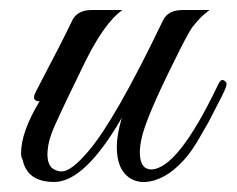

<svg xmlns="http://www.w3.org/2000/svg" viewBox="-20 -364 472 383"><path d="M22 -58Q22 -101 59 -162Q43 -162 50 -178L68 -213Q85 -245 99 -272.5Q113 -300 124 -323Q134 -344 163 -344H224Q189 -319 151 -243Q133 -206 119 -177Q105 -148 95 -126Q80 -95 76.5 -75Q73 -55 76 -43Q79 -31 87 -26.5Q95 -22 103 -22Q122 -22 156 -62Q210 -125 305 -323Q315 -344 344 -344H398Q387 -336 378.5 -327Q370 -318 363 -309Q352 -292 329 -245Q270 -127 262 -86Q259 -72 259 -60Q259 -27 281 -26Q334 -26 414 -193Q420 -207 426 -204Q432 -201 432 -196Q432 -191 423 -173L405 -138Q398 -123 379 -91Q362 -61 347 -45Q327 -23 307.5 -12.5Q288 -2 270.5 -1Q253 0 239.5 -8.5Q226 -17 219 -34Q213 -49 213 -72Q213 -95 223 -129Q149 -1 88 -1Q34 -1 25 -46Q22 -50 22 -58Z"/></svg>

Font: #9Slide05 Great Vibes
Style: Regular
Weight: 400
Designer: Robert E. Leuschke
Foundry: Robert E. Leuschke
Version: Version 1.001